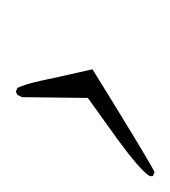

<svg xmlns="http://www.w3.org/2000/svg" viewBox="-6 -226 219 248"><g transform="rotate(90 104.0 -102.5)"><path d="M99 -13 94 -15Q90 -24 87 -36Q84 -48 81 -63L70 -112Q201 -193 203 -192L208 -190V-186Q201 -174 160 -144L107 -106L106 -21L103 -15Z"/></g></svg>

Font: Passions Conflict
Style: Regular
Weight: 400
Designer: Robert E. Leuschke
Foundry: Robert E. Leuschke
Version: Version 1.010; ttfautohint (v1.8.3)